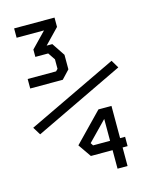

<svg xmlns="http://www.w3.org/2000/svg" viewBox="-136 -865 872 1111"><g transform="rotate(-15 300.0 -309.5)"><path d="M46 -148 583 -405 555 -452 17 -195ZM59 -779V-723H223L135 -632V-588H212L241 -545V-488L229 -476H59V-419H254L301 -469V-556L249 -634H215L301 -723V-779ZM409 -200 243 -29 297 49H427V160H487V49H517V-7H487V-200ZM315 -23 427 -138V-7H325Z"/></g></svg>

Font: Kode Mono
Style: Bold
Weight: 700
Monospace: yes
Designer: Isa Ozler
Foundry: Kadena LLC
Version: Version 1.206;gftools[0.9.28]